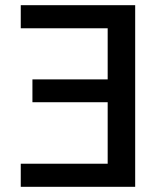

<svg xmlns="http://www.w3.org/2000/svg" viewBox="-20 -720 617 740"><path d="M60 0V-89H395V-326H105V-414H395V-611H60V-700H501V0Z"/></svg>

Font: Rethink Sans Medium
Style: Regular
Weight: 500
Designer: The Rethink Sans project authors (Hans Thiessen). DM Sans designed by Colophon Foundry.
Foundry: Rethink Communications LLC
Version: Version 1.001